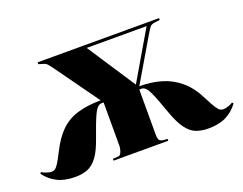

<svg xmlns="http://www.w3.org/2000/svg" viewBox="-115 -950 1497 1184"><g transform="rotate(-20 634.0 -358.0)"><path d="M198 14Q128 14 81 -9.5Q34 -33 0 -78L7 -87Q19 -79 38 -72.5Q57 -66 71 -66Q82 -66 92 -72Q102 -78 116 -99.5Q130 -121 153 -167Q192 -245 238 -290.5Q284 -336 348 -356Q412 -376 504 -377L306 -653Q283 -685 273.5 -695Q264 -705 248 -709L219 -718V-730H1016V-718L984 -714Q960 -711 950.5 -699.5Q941 -688 923 -657L758 -377Q838 -377 904 -357Q970 -337 1023 -291.5Q1076 -246 1115 -167Q1138 -121 1152 -99.5Q1166 -78 1176 -72Q1186 -66 1197 -66Q1211 -66 1230 -72.5Q1249 -79 1261 -87L1268 -78Q1234 -33 1187.5 -9.5Q1141 14 1070 14Q1026 14 990.5 0.5Q955 -13 926 -52.5Q897 -92 870 -168Q837 -263 815 -310.5Q793 -358 766 -358H751V-66Q751 -35 758.5 -25.5Q766 -16 785 -14L811 -12V0H452V-12L486 -14Q499 -15 505.5 -27.5Q512 -40 514.5 -53.5Q517 -67 517 -70V-358H503Q476 -358 453.5 -310.5Q431 -263 398 -168Q372 -92 342.5 -52.5Q313 -13 277.5 0.5Q242 14 198 14ZM740 -396H743L927 -710H534Z"/></g></svg>

Font: Display Black
Style: Regular
Weight: 900
Designer: Latin by Veronika Burian and Jose Scaglione. Greek by Irene Vlachou. Cyrillic by Vera Evstafieva.
Foundry: TypeTogether
Version: Version 3.002